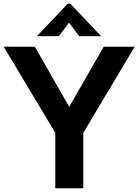

<svg xmlns="http://www.w3.org/2000/svg" viewBox="-23 -1015 746 1035"><path d="M426 0H275V-299L-3 -763H165L350 -439L536 -763H703L426 -299ZM294 -820H176L342 -995H356L522 -820H404L349 -893Z"/></svg>

Font: Open Sauce One
Style: Bold
Weight: 700
Designer: Alfredo Marco Pradil
Foundry: Creative Sauce Fz LLC
Version: Version 1.477